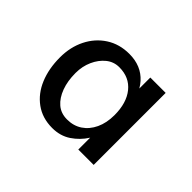

<svg xmlns="http://www.w3.org/2000/svg" viewBox="-82 -852 592 592"><g transform="rotate(45 213.5 -556.0)"><path d="M188 -391Q145 -391 114 -413.5Q83 -436 67 -474.5Q51 -513 51 -562Q51 -607 69 -643Q87 -679 119.5 -700Q152 -721 195 -721Q247 -721 278 -686.5Q309 -652 311 -592L292 -638V-715H359V-401H292V-474L311 -504Q308 -478 291.5 -452Q275 -426 249 -408.5Q223 -391 188 -391ZM202 -442Q230 -442 251 -456Q272 -470 284 -495.5Q296 -521 296 -555Q296 -608 271 -639Q246 -670 202 -670Q178 -670 159.5 -655Q141 -640 130 -615.5Q119 -591 119 -562Q119 -527 129 -500Q139 -473 157 -457.5Q175 -442 202 -442Z"/></g></svg>

Font: Lexend Exa Light
Style: Regular
Weight: 300
Designer: Bonnie Shaver-Troup, Thomas Jockin
Foundry: Lexend
Version: Version 1.007